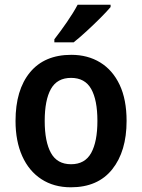

<svg xmlns="http://www.w3.org/2000/svg" viewBox="-20 -786 604 816"><path d="M518 -272Q518 -143 457 -66.5Q396 10 281 10Q209 10 156 -24.5Q103 -59 74.5 -122.5Q46 -186 46 -272Q46 -404 107.5 -478.5Q169 -553 283 -553Q353 -553 406 -520.5Q459 -488 488.5 -425.5Q518 -363 518 -272ZM170 -272Q170 -184 196.5 -136Q223 -88 282 -88Q341 -88 367.5 -136Q394 -184 394 -272Q394 -361 367.5 -408Q341 -455 282 -455Q223 -455 196.5 -408Q170 -361 170 -272ZM450 -756Q434 -737 406 -709Q378 -681 347.5 -653Q317 -625 293 -606H211V-619Q236 -651 264 -691.5Q292 -732 310 -766H450Z"/></svg>

Font: Noto Sans Khmer SemiCondensed SemiBold
Style: Regular
Weight: 600
Width: 4
Designer: Danh Hong and the Monotype Design Team
Foundry: Monotype Imaging Inc.
Version: Version 2.004; ttfautohint (v1.8.4.7-5d5b)